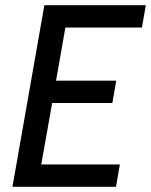

<svg xmlns="http://www.w3.org/2000/svg" viewBox="-20 -720 582 740"><path d="M427 0H28L151 -700H542L527 -614H232L196 -409H428L413 -323H181L139 -86H442Z"/></svg>

Font: Cabin
Style: Italic
Weight: 400
Designer: Pablo Impallari
Foundry: Pablo Impallari. www.impallari.com Igino Marini. www.ikern.com
Version: Version 1.005